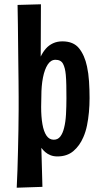

<svg xmlns="http://www.w3.org/2000/svg" viewBox="-20 -718 483 896"><path d="M58 158Q60 119 61.5 75Q63 31 64 -16Q65 -63 66 -111Q67 -159 67 -207Q67 -233 67 -266.5Q67 -300 66.5 -339.5Q66 -379 65.5 -422Q65 -465 64.5 -511Q64 -557 63.5 -603.5Q63 -650 62 -695L171 -698Q171 -638 170.5 -576.5Q170 -515 170 -454Q180 -475 194 -491Q208 -507 227.5 -516Q247 -525 271 -525Q323 -525 349 -492.5Q375 -460 386 -408Q393 -376 395.5 -338Q398 -300 398 -260Q398 -227 395 -194.5Q392 -162 386 -132.5Q380 -103 369 -78Q352 -38 322.5 -13Q293 12 248 12Q230 12 216 6.5Q202 1 191.5 -8Q181 -17 173 -28L178 154ZM172 -219Q172 -173 178 -138.5Q184 -104 197 -85Q210 -66 231 -66Q250 -66 261.5 -81Q273 -96 279 -121Q286 -148 288 -184.5Q290 -221 290 -259Q290 -292 289.5 -319.5Q289 -347 287 -369Q284 -402 274 -420.5Q264 -439 239 -439Q217 -439 202.5 -416.5Q188 -394 180.5 -356Q173 -318 173 -270Z"/></svg>

Font: Truculenta
Style: Bold
Weight: 700
Designer: Ivan Castro, Eva Sanz & Omnibus-Type Team
Foundry: Omnibus-Type
Version: Version 1.002